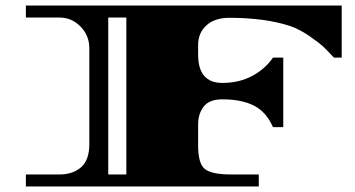

<svg xmlns="http://www.w3.org/2000/svg" viewBox="-20 -670 1275 690"><path d="M910 -43V0H73V-43H193Q242 -43 271.5 -69Q301 -95 301 -152V-497Q301 -542 269.5 -574.5Q238 -607 193 -607H73V-650H1208V-463H1180Q1153 -492 1140 -504Q1127 -516 1092.5 -540Q1058 -564 1024 -576Q934 -606 804 -606Q752 -606 722 -579Q692 -552 692 -508V-474Q692 -372 779 -372Q840 -372 887 -397.5Q934 -423 961 -463H998V-213H961Q937 -268 892.5 -290.5Q848 -313 779 -313Q732 -313 712 -287Q692 -261 692 -223V-147Q692 -81 717 -62Q742 -43 810 -43ZM434 -43V-607H369V-43Z"/></svg>

Font: Diplomata
Style: Regular
Weight: 400
Width: 7
Designer: Eduardo Rodriguez Tunni
Foundry: Eduardo Rodriguez Tunni
Version: Version 1.001